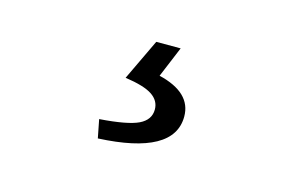

<svg xmlns="http://www.w3.org/2000/svg" viewBox="-47 -101 700 453"><g transform="rotate(15 302.5 125.0)"><path d="M213.9 252.9 205.1 208Q273.4 203.1 299.8 190.4Q326.2 177.7 326.2 152.3Q326.2 130.9 306.6 117.7Q287.1 104.5 240.2 97.7L288.1 -2.9H347.7L316.4 72.3Q397.5 91.8 397.5 150.4Q397.5 244.1 213.9 252.9Z"/></g></svg>

Font: Nasu
Style: Regular
Weight: 400
Designer: Ryoko NISHIZUKA (kana &amp; ideographs); Paul D. Hunt (Latin, Greek &amp; Cyrillic); Wenlong ZHANG (bopomofo); Sandoll C
Version: Version 2014.1215